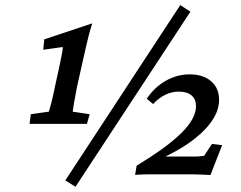

<svg xmlns="http://www.w3.org/2000/svg" viewBox="-20 -671 927 739"><path d="M276.4 -336.9Q268.6 -297.9 265.1 -275.9Q261.7 -253.9 259.8 -241.2L325.2 -231.4L314.5 -194.3H93.8L98.6 -231.4L168 -241.2Q171.9 -252.9 177.7 -275.4Q183.6 -297.9 191.4 -336.9L207 -408.2Q210 -422.9 213.4 -439Q216.8 -455.1 219.2 -468.8Q221.7 -482.4 221.7 -490.2L146.5 -479.5L150.4 -519.5L335 -581.1Q323.2 -544.9 313.5 -501.5Q303.7 -458 295.9 -423.8ZM231.4 23.4 673.8 -651.4 712.9 -626 270.5 47.9ZM505.9 -33.2Q563.5 -68.4 606 -99.1Q648.4 -129.9 677.2 -158.2Q706.1 -186.5 720.2 -212.4Q734.4 -238.3 734.4 -262.7Q734.4 -289.1 717.3 -303.7Q700.2 -318.4 668 -318.4Q641.6 -318.4 616.2 -306.2Q590.8 -293.9 569.3 -270.5L544.9 -291Q574.2 -335 617.7 -359.9Q661.1 -384.8 710 -384.8Q761.7 -384.8 792.5 -358.4Q823.2 -332 823.2 -287.1Q823.2 -252 804.2 -219.2Q785.2 -186.5 752.4 -156.7Q719.7 -127 680.2 -103Q640.6 -79.1 599.6 -60.5L593.8 -68.4H727.5Q741.2 -68.4 748.5 -69.3Q755.9 -70.3 765.6 -71.3L795.9 -117.2L835 -112.3L790 2.9Q780.3 2 768.6 1.5Q756.8 1 743.7 0.5Q730.5 0 719.2 0Q708 0 700.2 0H552.7Q540 0 526.9 0.5Q513.7 1 500 2Z"/></svg>

Font: Crimson Pro Medium
Style: Italic
Weight: 500
Italic angle: -12°
Designer: Jacques Le Bailly
Foundry: Baron von Fonthausen
Version: Version 1.003